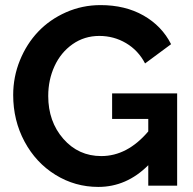

<svg xmlns="http://www.w3.org/2000/svg" viewBox="-20 -735 765 760"><path d="M423.8 -365.2H681.2V0H566.9V-81.1Q481 4.9 369.1 4.9Q276.9 4.9 199.5 -43Q122.1 -90.8 77.1 -174.6Q32.2 -258.3 32.2 -358.9Q32.2 -430.7 58.8 -496.1Q85.4 -561.5 131.1 -609.6Q176.8 -657.7 241.2 -686.3Q305.7 -714.8 377.9 -714.8Q475.6 -714.8 548.1 -673.6Q620.6 -632.3 657.2 -560.1L554.2 -483.9Q527.3 -535.6 479 -564.2Q430.7 -592.8 373 -592.8Q314 -592.8 267.3 -560.1Q220.7 -527.3 195.8 -473.1Q170.9 -418.9 170.9 -355Q170.9 -253.9 230.7 -185.5Q290.5 -117.2 380.9 -117.2Q483.9 -117.2 566.9 -214.8V-264.2H423.8Z"/></svg>

Font: Rawline
Style: Bold
Weight: 700
Designer: Matt McInerney, Pablo Impallari, Rodrigo Fuenzalida
Foundry: Matt McInerney, Pablo Impallari, Rodrigo Fuenzalida
Version: Version 4.020;PS 004.020;hotconv 1.0.88;makeotf.lib2.5.64775